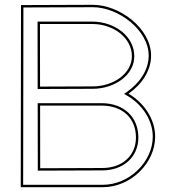

<svg xmlns="http://www.w3.org/2000/svg" viewBox="-20 -760 733 800"><path d="M515.6 -369.6C570.5 -408.3 609.5 -464.8 609.5 -528.3C609.5 -641.7 478.1 -740 366.5 -740L107.5 -739H67.5V-699L66.5 -20V20H106.5H406.5C407.1 20 407.6 20 408.2 20C524.5 20 626.5 -80 626.5 -190.6C626.5 -263.7 580.1 -331.9 515.6 -369.6ZM146.9 -399.2 146.5 -660H366.5C454.4 -659 529.5 -601.7 529.5 -525.6C529.5 -453.3 452 -400 366.5 -400ZM147.1 -320H366.5C367.7 -320 368.9 -320 370 -320H406.5C491.7 -319 546.5 -266.5 546.5 -187C546.5 -111.1 488.8 -60 406.5 -60L147.5 -59ZM510.5 -360.9C572.6 -324.7 616.5 -259.4 616.5 -190.6C616.5 -85.9 519.1 10 408.2 10C407.6 10 407.2 10 406.5 10H76.5L76.5 -20L77.5 -699V-729L107.5 -729L366.5 -730C473.8 -730 599.5 -634.3 599.5 -528.3C599.5 -469.1 563 -415.2 509.8 -377.7L497.1 -368.8ZM136.9 -389.1 366.5 -390C455 -390 539.5 -445.3 539.5 -525.6C539.5 -609.1 458.1 -668.9 366.6 -670H136.5ZM137 -330 137.5 -49 406.5 -50C493.2 -50 556.5 -105 556.5 -187C556.5 -272.1 496.5 -328.9 406.6 -330H370C368.7 -330 367.8 -330 366.5 -330Z"/></svg>

Font: Nordica Advanced
Style: RegularOL
Weight: 300
Version: Version 1.07